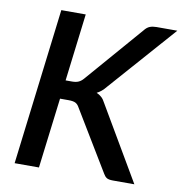

<svg xmlns="http://www.w3.org/2000/svg" viewBox="-81 -796 827 871"><g transform="rotate(10 333.0 -360.0)"><path d="M396 -414Q376.5 -389.5 354.5 -379Q368 -373.5 378 -364.2Q388 -355 396 -339L595 0H496.5Q475.5 0 466.8 -6Q458 -12 452 -23L284.5 -300Q277.5 -313 267 -318.5Q256.5 -324 235 -324H195.5L155.5 0H43.5L131.5 -720.5H244L206 -410H236Q253.5 -410 265.2 -415.2Q277 -420.5 287 -432L514.5 -694.5Q526 -709.5 539.2 -714.8Q552.5 -720 570 -720H666Z"/></g></svg>

Font: Lato SemiBold
Style: Italic
Weight: 600
Italic angle: -7°
Designer: Lukasz Dziedzic with Adam Twardoch and Botio Nikoltchev
Foundry: tyPoland Lukasz Dziedzic
Version: Version 2.015; 2015-08-06; http://www.latofonts.com/